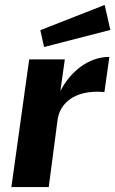

<svg xmlns="http://www.w3.org/2000/svg" viewBox="-20 -756 466 776"><path d="M403 -736 143 -634 158 -566 426 -635ZM26 0H177L213 -274C222 -333 275 -395 402 -384L422 -526C335 -526 263 -464 224 -388L242 -516H98Z"/></svg>

Font: United Sans
Style: Bold Italic
Weight: 700
Italic angle: -8°
Designer: Pablo Impallari, Rodrigo Fuenzalida (Modified by Dan O. Williams)
Version: Version 1.000;PS 001.000;hotconv 1.0.88;makeotf.lib2.5.64775